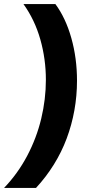

<svg xmlns="http://www.w3.org/2000/svg" viewBox="-62 -750 452 950"><path d="M212 -730Q263 -661 291 -561.5Q319 -462 319 -351Q319 -276 306 -204Q293 -132 268 -65Q243 2 204.5 64Q166 126 116 180H-42Q26 109 72.5 21Q119 -67 142 -163Q165 -259 165 -355Q165 -458 137.5 -555Q110 -652 54 -730Z"/></svg>

Font: MuseoModerno
Style: Bold Italic
Weight: 700
Italic angle: -9°
Designer: Pablo Cosgaya, Héctor Gatti, Marcela Romero, and the Authors of The MuseoModerno Project.
Foundry: Omnibus-Type Team
Version: Version 1.003